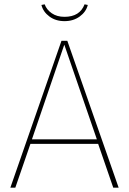

<svg xmlns="http://www.w3.org/2000/svg" viewBox="-20 -870 597 890"><path d="M429 -224 278 -663 128 -224ZM435 -203H121L51 0H28L265 -681H292L530 0H505ZM172 -847 187 -850Q196 -825 220 -808.5Q244 -792 279 -792Q350 -792 372 -850L387 -847Q379 -815 349.5 -793.5Q320 -772 279 -772Q238 -772 209 -793.5Q180 -815 172 -847Z"/></svg>

Font: FiraSans
Style: Regular
Weight: 150
Designer: Carrois Corporate & Edenspiekermann AG
Foundry: Carrois Corporate GbR & Edenspiekermann AG
Version: Version 3.106;PS 003.106;hotconv 1.0.70;makeotf.lib2.5.58329